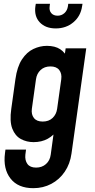

<svg xmlns="http://www.w3.org/2000/svg" viewBox="-20 -800 496 1003"><path d="M154 183Q74 183 34.8 132.5Q-4.5 82 6 0.5L8.5 -18.5H116L112.5 8Q109.5 37.5 123.2 56.5Q137 75.5 168.5 75.5Q199.5 75.5 220.2 57Q241 38.5 245 8L266.5 -149.5L282 -125Q261.5 -93 229.5 -75.2Q197.5 -57.5 155.5 -57.5Q119 -57.5 89 -73.8Q59 -90 44.2 -128Q29.5 -166 39 -232L60.5 -386Q69.5 -451.5 94.8 -489.8Q120 -528 154.5 -544.2Q189 -560.5 225 -560.5Q267.5 -560.5 294.5 -542.8Q321.5 -525 333.5 -493L311.5 -468L323 -547.5H430.5L353.5 2Q346 56.5 318.2 97.2Q290.5 138 248 160.5Q205.5 183 154 183ZM203 -165Q235 -165 254.8 -183.8Q274.5 -202.5 278.5 -232L300 -386Q304 -415.5 289.5 -434.2Q275 -453 243.5 -453Q212 -453 192 -434.2Q172 -415.5 168 -386L146.5 -232Q142.5 -202.5 157 -183.8Q171.5 -165 203 -165ZM271.5 -651.5Q217.5 -651.5 187.5 -683.5Q157.5 -715.5 165 -768L167 -780H241L239.5 -768Q236 -745 247.8 -731.5Q259.5 -718 281 -718Q301.5 -718 316.5 -731.5Q331.5 -745 335 -768L336.5 -780H411L409 -768Q401.5 -715.5 363.2 -683.5Q325 -651.5 271.5 -651.5Z"/></svg>

Font: Mohave SemiBold
Style: Italic
Weight: 600
Italic angle: -8°
Designer: Gumpita Rahayu
Foundry: Tokotype
Version: Version 2.003